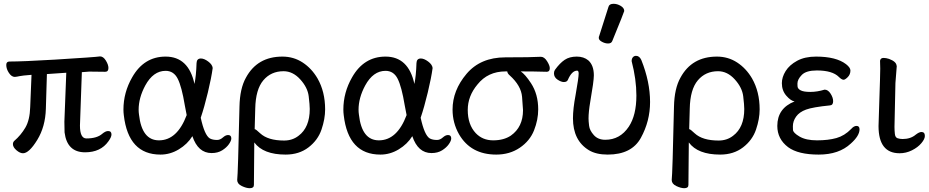

<svg xmlns="http://www.w3.org/2000/svg" viewBox="-20 -790 4890 1011"><path d="M101 17Q85 17 66.5 1Q48 -15 48 -31Q48 -41 55 -48Q90 -78 113.5 -118Q137 -158 139 -226L146 -396Q95 -392 82.5 -389Q70 -386 58 -385Q41 -385 27 -406Q13 -427 13 -448Q13 -466 30 -466Q99 -466 268 -476Q481 -489 507 -493Q524 -493 537.5 -471Q551 -449 551 -432Q551 -412 534 -412L450 -413L411 -410L401 -129Q401 -61 435 -61Q491 -61 519 -86Q536 -100 549 -100Q567 -100 567 -82Q567 -68 551 -46Q510 12 428 12Q333 12 320 -93Q319 -109 319 -149L329 -407L227 -400Q224 -312 221.5 -217.5Q219 -123 176 -53Q133 17 101 17Z M817 -51Q913 -51 963 -184L953 -236Q937 -333 916 -375Q895 -417 852 -417Q787 -417 745 -340Q710 -275 710 -212Q710 -199 712 -186Q727 -51 817 -51ZM825 24Q656 24 632 -183Q630 -198 630 -213Q630 -303 676 -383Q738 -492 852 -492Q973 -492 1004 -348Q1013 -391 1015 -458Q1016 -482 1038 -482Q1055 -482 1076.5 -466Q1098 -450 1100 -432Q1093 -380 1074.5 -303Q1056 -226 1037 -170Q1057 -78 1085 -61Q1100 -53 1123 -53Q1139 -53 1153.5 -66Q1168 -79 1181 -79Q1198 -79 1198 -61Q1198 -49 1185.5 -31Q1173 -13 1150 1.5Q1127 16 1094 16Q1023 16 993 -73Q967 -31 921.5 -3.5Q876 24 825 24Z M1476 -50Q1520 -50 1552 -75Q1611 -119 1611 -216Q1611 -237 1605.5 -283Q1600 -329 1561 -372Q1522 -415 1473 -415Q1407 -415 1366.5 -367Q1326 -319 1324 -218L1321 -110Q1327 -110 1350 -88Q1391 -50 1476 -50ZM1295 201Q1277 201 1253 189.5Q1229 178 1229 158Q1233 127 1241 -229Q1243 -324 1275 -381Q1335 -492 1467 -492Q1526 -492 1573.5 -461Q1621 -430 1652 -377Q1692 -307 1692 -214Q1692 -164 1673 -108Q1654 -52 1604.5 -14Q1555 24 1484 24Q1366 24 1319 -40L1317 184Q1317 201 1295 201Z M1975 -51Q2071 -51 2121 -184L2111 -236Q2095 -333 2074 -375Q2053 -417 2010 -417Q1945 -417 1903 -340Q1868 -275 1868 -212Q1868 -199 1870 -186Q1885 -51 1975 -51ZM1983 24Q1814 24 1790 -183Q1788 -198 1788 -213Q1788 -303 1834 -383Q1896 -492 2010 -492Q2131 -492 2162 -348Q2171 -391 2173 -458Q2174 -482 2196 -482Q2213 -482 2234.5 -466Q2256 -450 2258 -432Q2251 -380 2232.5 -303Q2214 -226 2195 -170Q2215 -78 2243 -61Q2258 -53 2281 -53Q2297 -53 2311.5 -66Q2326 -79 2339 -79Q2356 -79 2356 -61Q2356 -49 2343.5 -31Q2331 -13 2308 1.5Q2285 16 2252 16Q2181 16 2151 -73Q2125 -31 2079.5 -3.5Q2034 24 1983 24Z M2670 -76Q2734 -121 2734 -210Q2734 -221 2729 -280Q2724 -339 2664 -393Q2652 -403 2651 -414H2642Q2549 -414 2494 -345Q2443 -284 2443 -211Q2443 -134 2485 -89Q2521 -51 2577 -51Q2633 -51 2670 -76ZM2593 24Q2459 24 2397 -83Q2363 -143 2363 -213Q2363 -314 2436.5 -401Q2510 -488 2641 -488Q2777 -488 2828 -491Q2846 -491 2860.5 -468Q2875 -445 2875 -431Q2875 -412 2859 -412Q2792 -414 2722 -414Q2745 -399 2776 -352Q2814 -294 2814 -214Q2814 -159 2792 -103.5Q2770 -48 2717 -12Q2664 24 2593 24Z M3180 24Q3119 24 3081 1Q2997 -50 2997 -167Q2997 -217 3011 -291Q3027 -381 3027 -403Q3027 -418 3019 -418Q2991 -418 2970 -369Q2965 -358 2949 -358Q2935 -358 2916 -370.5Q2897 -383 2897 -404Q2897 -414 2902 -422Q2928 -458 2953.5 -475Q2979 -492 3017 -492Q3054 -492 3078 -472Q3107 -446 3107 -393Q3107 -363 3088 -254Q3079 -201 3079 -166Q3079 -152 3082 -127.5Q3085 -103 3107 -78.5Q3129 -54 3167 -54Q3245 -54 3291 -123Q3331 -183 3331 -287Q3331 -372 3306 -468Q3306 -481 3312.5 -488.5Q3319 -496 3329 -496Q3347 -496 3357 -474Q3403 -359 3403 -253Q3403 -152 3354.5 -64Q3306 24 3180 24ZM3182 -561Q3166 -561 3149.5 -570Q3133 -579 3133 -590Q3133 -598 3135 -600L3184 -754Q3188 -770 3211 -770Q3230 -770 3248.5 -759Q3267 -748 3267 -732Q3267 -728 3204 -574Q3199 -561 3182 -561Z M3764 -50Q3808 -50 3840 -75Q3899 -119 3899 -216Q3899 -237 3893.5 -283Q3888 -329 3849 -372Q3810 -415 3761 -415Q3695 -415 3654.5 -367Q3614 -319 3612 -218L3609 -110Q3615 -110 3638 -88Q3679 -50 3764 -50ZM3583 201Q3565 201 3541 189.5Q3517 178 3517 158Q3521 127 3529 -229Q3531 -324 3563 -381Q3623 -492 3755 -492Q3814 -492 3861.5 -461Q3909 -430 3940 -377Q3980 -307 3980 -214Q3980 -164 3961 -108Q3942 -52 3892.5 -14Q3843 24 3772 24Q3654 24 3607 -40L3605 184Q3605 201 3583 201Z M4291 24Q4183 24 4130 -15Q4073 -58 4073 -127Q4073 -220 4164 -256Q4144 -259 4120.5 -286Q4097 -313 4097 -352Q4097 -384 4117 -416Q4137 -448 4177.5 -470Q4218 -492 4277 -492Q4383 -492 4435 -452Q4458 -434 4458 -419Q4458 -398 4444 -384Q4430 -370 4422 -370Q4412 -370 4397 -385Q4363 -419 4281 -419Q4225 -419 4202 -395.5Q4179 -372 4179 -350Q4179 -348 4179.5 -335.5Q4180 -323 4195.5 -314.5Q4211 -306 4247 -306Q4283 -306 4322 -318Q4340 -318 4353.5 -297Q4367 -276 4367 -257Q4367 -236 4350 -235Q4260 -226 4224.5 -213Q4189 -200 4172 -176Q4155 -152 4155 -125Q4155 -122 4155.5 -106.5Q4156 -91 4190 -71Q4224 -51 4282 -51Q4341 -51 4384 -63Q4427 -75 4462 -111Q4476 -127 4490 -127Q4506 -127 4506 -109Q4506 -75 4460 -34Q4398 24 4291 24Z M4717 17Q4606 17 4606 -126L4610 -254Q4615 -397 4615 -429L4614 -470Q4616 -485 4633 -485Q4645 -485 4661 -480Q4699 -466 4701 -445L4702 -442L4695 -353L4690 -122Q4690 -104 4692 -85Q4694 -66 4706.5 -62Q4719 -58 4733 -58Q4775 -58 4802 -81Q4820 -95 4832 -95Q4850 -95 4850 -74Q4850 -58 4831.5 -36Q4813 -14 4782 1.5Q4751 17 4717 17Z"/></svg>

Font: LXGW WenKai Lite
Style: Bold
Weight: 700
Designer: LXGW / Fontworks Inc.
Foundry: LXGW / Fontworks Inc.
Version: Version 1.330;April 28, 2024